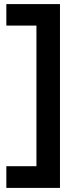

<svg xmlns="http://www.w3.org/2000/svg" viewBox="-20 -727 383 938"><path d="M273 191H11V85H158V-602H11V-707H273Z"/></svg>

Font: Hind Mysuru SemiBold
Style: Regular
Weight: 600
Designer: Manushi Parikh, Hitesh Malaviya
Foundry: Indian Type Foundry
Version: Version 0.703;PS 1.0;hotconv 1.0.86;makeotf.lib2.5.63406